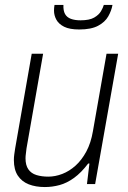

<svg xmlns="http://www.w3.org/2000/svg" viewBox="-20 -743 518 775"><path d="M161 12Q124 12 96 1Q68 -10 52 -34Q36 -58 36 -97Q36 -108 37.5 -119Q39 -130 41 -143L108 -526H154L87 -144Q86 -133 84.5 -123Q83 -113 83 -104Q83 -76 94.5 -59.5Q106 -43 127 -36.5Q148 -30 175 -30Q203 -30 231.5 -41Q260 -52 285 -74.5Q310 -97 328.5 -131.5Q347 -166 355 -213L410 -526H457L364 0H331L341 -83H336Q308 -46 279 -25Q250 -4 220.5 4Q191 12 161 12ZM300 -624Q261 -624 239 -635Q217 -646 207.5 -663.5Q198 -681 198 -700Q198 -706 198.5 -711.5Q199 -717 200 -723H236Q235 -700 242.5 -686.5Q250 -673 266 -667Q282 -661 305 -661Q341 -661 360 -672Q379 -683 387.5 -697.5Q396 -712 399 -723H434Q430 -700 417 -677Q404 -654 376 -639Q348 -624 300 -624Z"/></svg>

Font: Archivo SemiCondensed Thin
Style: Italic
Weight: 250
Width: 4
Italic angle: -10°
Designer: Hector Gatti
Foundry: Omnibus-Type
Version: Version 2.001